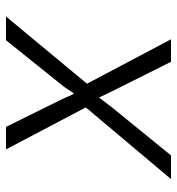

<svg xmlns="http://www.w3.org/2000/svg" viewBox="5 -595 590 640"><g transform="rotate(-90 300.0 -275.0)"><path d="M23 0 262 -284 122 -550H197L290 -362Q294 -353 299 -341.5Q304 -330 308 -323Q313 -330 320.5 -341.5Q328 -353 335 -362L486 -550H565L341 -280L489 0H414L315 -198Q310 -208 304 -220.5Q298 -233 295 -240Q289 -233 280 -220.5Q271 -208 263 -198L102 0Z"/></g></svg>

Font: NKDuy Mono ExtraLight
Style: Italic
Weight: 200
Italic angle: -9°
Monospace: yes
Designer: NKDuy
Foundry: NKDuy
Version: Version 2.251; ttfautohint (v1.8.4.7-5d5b)